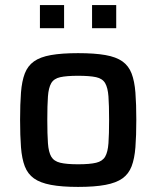

<svg xmlns="http://www.w3.org/2000/svg" viewBox="-20 -727 615 755"><path d="M287 8Q223 8 180.5 0Q138 -8 113.5 -25.5Q89 -43 77.5 -73Q66 -103 62.5 -148Q59 -193 59 -256Q59 -318 62.5 -363Q66 -408 77.5 -438Q89 -468 113.5 -485.5Q138 -503 180.5 -510.5Q223 -518 287 -518Q352 -518 394.5 -510.5Q437 -503 461.5 -485.5Q486 -468 497.5 -438Q509 -408 512.5 -363Q516 -318 516 -256Q516 -193 512.5 -148Q509 -103 497.5 -73Q486 -43 461.5 -25.5Q437 -8 394.5 0Q352 8 287 8ZM287 -81Q333 -81 358 -87Q383 -93 393.5 -111Q404 -129 406.5 -164Q409 -199 409 -256Q409 -313 406.5 -347.5Q404 -382 393.5 -400Q383 -418 358 -423.5Q333 -429 287 -429Q242 -429 217 -423.5Q192 -418 181.5 -400Q171 -382 168.5 -347.5Q166 -313 166 -256Q166 -199 168.5 -164Q171 -129 181.5 -111Q192 -93 217 -87Q242 -81 287 -81ZM137 -616V-707H232V-616ZM342 -616V-707H437V-616Z"/></svg>

Font: Saira Thin Medium
Style: Regular
Weight: 500
Version: Version 1.101